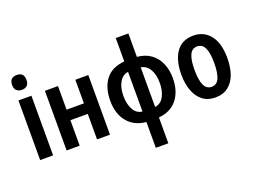

<svg xmlns="http://www.w3.org/2000/svg" viewBox="-139 -1081 2183 1643"><g transform="rotate(-20 952.5 -260.0)"><path d="M122 -753Q187 -753 187 -685Q187 -651 169.5 -634.5Q152 -618 122 -618Q92 -618 74 -634.5Q56 -651 56 -685Q56 -753 122 -753ZM180 -543V0H62V-543Z M422 -543V-328H580V-543H698V0H580V-232H422V0H303V-543Z M1142 -760V-547Q1216 -540 1266.5 -503.5Q1317 -467 1343 -407Q1369 -347 1369 -271Q1369 -155 1311.5 -80.5Q1254 -6 1142 5V240H1028V5Q920 -5 859.5 -78.5Q799 -152 799 -271Q799 -390 855 -463.5Q911 -537 1027 -547V-760ZM1027 -452Q978 -446 948.5 -397.5Q919 -349 919 -271Q919 -197 946.5 -147Q974 -97 1027 -91ZM1142 -451V-91Q1195 -97 1222.5 -148Q1250 -199 1250 -271Q1250 -349 1220.5 -397Q1191 -445 1142 -451Z M1866 -273Q1866 -190 1843.5 -126.5Q1821 -63 1774 -26.5Q1727 10 1655 10Q1588 10 1541.5 -26Q1495 -62 1471 -126Q1447 -190 1447 -273Q1447 -402 1499.5 -477.5Q1552 -553 1657 -553Q1752 -553 1809 -481Q1866 -409 1866 -273ZM1567 -272Q1567 -181 1588.5 -134Q1610 -87 1657 -87Q1704 -87 1725 -134Q1746 -181 1746 -273Q1746 -363 1724.5 -409Q1703 -455 1656 -455Q1609 -455 1588 -409Q1567 -363 1567 -272Z"/></g></svg>

Font: Avrile Sans Condensed SemiBold
Style: Regular
Weight: 600
Width: 3
Designer: Monotype Design Team
Foundry: Monotype Imaging Inc.
Version: Version 2.001;September 10, 2019;FontCreator 11.5.0.2425 64-